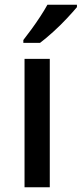

<svg xmlns="http://www.w3.org/2000/svg" viewBox="-20 -786 343 806"><path d="M189 0H83V-539H189ZM303 -756Q288 -738 261 -709Q234 -680 203 -652Q172 -624 148 -606H78V-618Q93 -637 112 -663Q131 -689 149 -716.5Q167 -744 179 -766H303Z"/></svg>

Font: Noto Sans Sinhala Medium
Style: Regular
Weight: 500
Designer: Jelle Bosma - Monotype Design Team
Foundry: Monotype Imaging Inc.
Version: Version 2.006; ttfautohint (v1.8.4.7-5d5b)